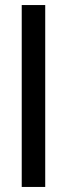

<svg xmlns="http://www.w3.org/2000/svg" viewBox="-20 -740 265 760"><path d="M159 0H66V-720H159Z"/></svg>

Font: Wix Madefor Display Medium
Style: Regular
Weight: 500
Designer: Dalton Maag Ltd
Foundry: Dalton Maag Ltd
Version: Version 3.100